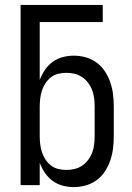

<svg xmlns="http://www.w3.org/2000/svg" viewBox="-20 -755 540 783"><path d="M281 8Q258 8 235.5 2Q213 -4 194.5 -17.5Q176 -31 163 -50.5Q150 -70 142 -91V0H64V-735H399V-665H142V-429Q150 -450 163 -469.5Q176 -489 194.5 -502.5Q213 -516 235.5 -522Q258 -528 281 -528Q306 -528 330.5 -521Q355 -514 375 -499Q395 -484 408.5 -463Q422 -442 430 -418.5Q438 -395 441 -370Q444 -345 444 -320V-200Q444 -175 441 -150Q438 -125 430 -101.5Q422 -78 408.5 -57Q395 -36 375 -21Q355 -6 330.5 1Q306 8 281 8ZM251 -62Q268 -62 284.5 -66Q301 -70 315 -79.5Q329 -89 339.5 -103Q350 -117 356 -133Q362 -149 364 -166Q366 -183 366 -200V-320Q366 -337 364 -354Q362 -371 356 -387Q350 -403 339.5 -417Q329 -431 315 -440.5Q301 -450 284.5 -454Q268 -458 251 -458Q234 -458 217.5 -454Q201 -450 188 -440Q175 -430 165.5 -415.5Q156 -401 151 -385.5Q146 -370 144 -353.5Q142 -337 142 -320V-200Q142 -183 144 -166.5Q146 -150 151 -134.5Q156 -119 165.5 -104.5Q175 -90 188 -80Q201 -70 217.5 -66Q234 -62 251 -62Z"/></svg>

Font: Iosevka Curly
Style: Regular
Weight: 400
Monospace: yes
Designer: Belleve Invis
Foundry: Belleve Invis
Version: Version 22.1.2; ttfautohint (v1.8.4)